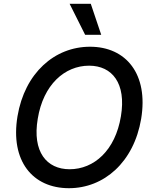

<svg xmlns="http://www.w3.org/2000/svg" viewBox="-20 -984 808 1014"><path d="M725.5 -356.5C764.6 -592.7 646 -737.2 455.3 -737.2C269.2 -737.2 110.8 -599.4 72.4 -370C33.4 -134.2 152 9.9 344.1 9.9C529.1 9.9 686.8 -127.1 725.5 -356.5ZM179.3 -356.5C208.5 -536.9 321.7 -637.1 450.6 -637.1C572.4 -637.1 647.7 -544 618.6 -370C589.1 -189.6 476.6 -90.2 347.7 -90.2C226.2 -90.2 149.9 -182.5 179.3 -356.5ZM347.7 -963.8 429.7 -800.1H514.6L459.5 -963.8Z"/></svg>

Font: Magic Ui Pro Medium
Style: Italic
Weight: 500
Italic angle: -9.39999°
Designer: Stefan Endress, Andreas Faust
Version: Version 1.000;FEAKit 1.0